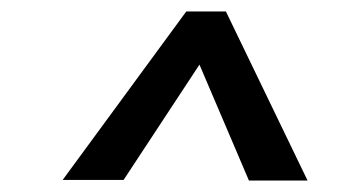

<svg xmlns="http://www.w3.org/2000/svg" viewBox="-20 -720 606 334"><path d="M515 -406H413L314 -638H347L195 -407H89L304 -700H373Z"/></svg>

Font: Inclusive Sans Medium
Style: Italic
Weight: 500
Italic angle: -7°
Designer: Olivia King
Foundry: Olivia King
Version: Version 2.004